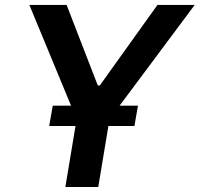

<svg xmlns="http://www.w3.org/2000/svg" viewBox="-20 -747 798 767"><path d="M246.1 -727.3 370.7 -405.5H378.6L609 -727.3H757.8L457.7 -324.9H531.2L517 -243.6H413L372.5 0H241.1L281.6 -243.6H176.5L190.7 -324.9H263.8L97.3 -727.3Z"/></svg>

Font: Inter P Semi Bold
Style: Italic
Weight: 600
Italic angle: 9.39999°
Designer: Rasmus Andersson
Foundry: rsms
Version: Version 3.018;git-588b23468